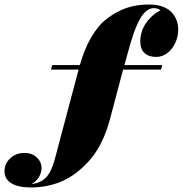

<svg xmlns="http://www.w3.org/2000/svg" viewBox="-194 -642 809 850"><path d="M516 -596Q507 -606 487 -606Q458 -606 433 -570Q416 -545 400 -500.5Q384 -456 357 -355V-354H524L519 -334H351L293 -115Q270 -29 231 30Q192 89 131 132Q90 161 41 174.5Q-8 188 -56 188Q-113 188 -143.5 169.5Q-174 151 -174 116Q-174 82 -148.5 58.5Q-123 35 -86 35Q-52 35 -31 55Q-10 75 -10 102Q-10 122 -21.5 141.5Q-33 161 -55 173Q-14 168 9.5 144Q33 120 48 65L154 -334H32L37 -354H160V-355Q179 -424 210 -477Q241 -530 279 -559Q321 -591 365 -606.5Q409 -622 465 -622Q530 -622 562.5 -590.5Q595 -559 595 -510Q595 -481 582.5 -453Q570 -425 547.5 -407.5Q525 -390 497 -390Q464 -390 445.5 -407.5Q427 -425 427 -458Q427 -502 451.5 -538.5Q476 -575 516 -596Z"/></svg>

Font: Playfair Display SC Black
Style: Italic
Weight: 900
Italic angle: -14°
Designer: Claus Eggers Sørensen
Foundry: Claus Eggers Sørensen
Version: Version 1.200; ttfautohint (v1.6)